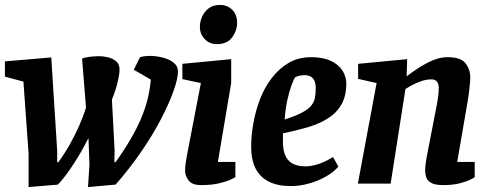

<svg xmlns="http://www.w3.org/2000/svg" viewBox="-23 -745 1988 779"><path d="M93 14V-122L72 -414L-3 -434V-496L185 -512L209 -134V-87H214Q240 -123 261 -160.5Q282 -198 298.5 -235.5Q315 -273 326 -308L310 -507Q320 -512 340 -514.5Q360 -517 380 -517Q396 -517 415 -512.5Q434 -508 448 -496.5Q462 -485 462 -462Q462 -445 454.5 -412.5Q447 -380 431 -341L442 -135L441 -87H446Q491 -150 520.5 -204.5Q550 -259 567 -311.5Q584 -364 589 -422L520 -462L545 -513Q566 -519 592 -518Q618 -517 642.5 -510Q667 -503 683 -489.5Q699 -476 699 -455Q699 -426 681 -375.5Q663 -325 630 -261.5Q597 -198 550 -129.5Q503 -61 446 4L334 14L340 -77L336 -185Q310 -133 276.5 -81Q243 -29 212 4Z M793 6Q756 6 742 -13Q728 -32 728 -52Q728 -67 730.5 -84.5Q733 -102 735 -112L792 -408L717 -424V-486L915 -505V-408L861 -88H932V-26Q929 -24 912 -16Q895 -8 865 -1Q835 6 793 6ZM857 -566Q827 -566 807.5 -586.5Q788 -607 788 -636Q788 -657 797 -677.5Q806 -698 824 -711.5Q842 -725 870 -725Q899 -725 919 -705.5Q939 -686 939 -652Q939 -621 919 -593.5Q899 -566 857 -566Z M1157 10Q1104 10 1068 -8Q1032 -26 1014 -61.5Q996 -97 996 -150Q996 -193 1004.5 -242.5Q1013 -292 1031 -340Q1049 -388 1078.5 -427Q1108 -466 1147.5 -489.5Q1187 -513 1240 -513Q1288 -513 1319.5 -498Q1351 -483 1366.5 -458.5Q1382 -434 1382 -406Q1382 -355 1362 -320.5Q1342 -286 1306.5 -264Q1271 -242 1225 -228.5Q1179 -215 1125 -204V-169Q1125 -133 1136 -111Q1147 -89 1167.5 -79.5Q1188 -70 1216 -70Q1241 -70 1270.5 -80Q1300 -90 1328 -108L1350 -69Q1330 -46 1298 -28Q1266 -10 1229 0Q1192 10 1157 10ZM1132 -260Q1175 -274 1201 -287.5Q1227 -301 1239 -315.5Q1251 -330 1254.5 -347.5Q1258 -365 1258 -388Q1258 -407 1252.5 -418Q1247 -429 1237.5 -434.5Q1228 -440 1213 -440Q1200 -440 1189 -437Q1178 -434 1174 -431Q1168 -422 1159.5 -398.5Q1151 -375 1143 -340Q1135 -305 1132 -260Z M1775 6Q1742 6 1726.5 -3Q1711 -12 1706.5 -25.5Q1702 -39 1702 -52Q1702 -68 1704.5 -84.5Q1707 -101 1709 -112L1752 -334Q1754 -347 1755.5 -360.5Q1757 -374 1757 -390Q1757 -404 1750 -413.5Q1743 -423 1727 -423Q1706 -423 1684 -415Q1662 -407 1645 -397.5Q1628 -388 1622 -384L1562 0H1429L1505 -408L1430 -425V-486L1629 -505L1627 -436H1628Q1650 -453 1671.5 -467Q1693 -481 1713.5 -491.5Q1734 -502 1754 -507.5Q1774 -513 1793 -513Q1846 -513 1865.5 -488.5Q1885 -464 1885 -430Q1885 -419 1883 -400Q1881 -381 1879 -364Q1877 -347 1875 -337L1832 -88H1903V-26Q1901 -24 1885 -16Q1869 -8 1841 -1Q1813 6 1775 6Z"/></svg>

Font: Faustina
Style: Bold Italic
Weight: 700
Italic angle: -8°
Designer: Alfonso Garcia
Foundry: http://www.omnibus-type.com
Version: Version 1.200